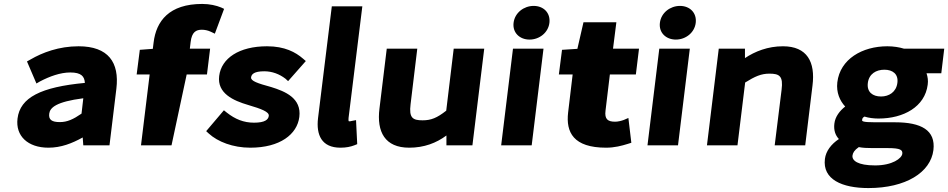

<svg xmlns="http://www.w3.org/2000/svg" viewBox="-20 -738 4815 975"><path d="M226 12C290 12 346 -10 400 -40L403 0H536L571 -288C587 -421 530 -503 379 -503C279 -503 195 -471 135 -436L117 -426L165 -314L184 -325C232 -350 286 -370 337 -370C393 -370 409 -350 411 -317C188 -296 82 -243 69 -136C58 -48 121 12 226 12ZM403 -239 394 -161C352 -132 321 -118 284 -118C243 -118 226 -130 230 -161C234 -191 264 -221 403 -239Z M1103 -700C1079 -710 1045 -718 1007 -718C839 -718 773 -631 760 -522L756 -490L690 -485L674 -360H740L696 0H851L928 -360H1031L1047 -491H944L948 -524C954 -576 976 -587 1005 -587C1019 -587 1035 -584 1050 -577L1071 -567L1118 -693Z M1040 -60C1086 -18 1163 12 1251 12C1402 12 1489 -56 1500 -144C1512 -240 1428 -274 1357 -296C1287 -315 1253 -327 1255 -345C1257 -361 1270 -376 1322 -376C1362 -376 1399 -362 1430 -338L1443 -326L1533 -428L1519 -440C1481 -473 1426 -503 1336 -503C1194 -503 1104 -442 1093 -352C1082 -264 1165 -227 1240 -205C1308 -185 1347 -170 1345 -150C1343 -131 1326 -115 1270 -115C1217 -115 1174 -133 1132 -166L1117 -178L1027 -72Z M1709 12C1738 12 1761 7 1779 0L1794 -6L1788 -128L1767 -124C1759 -122 1758 -122 1753 -122C1753 -122 1748 -119 1750 -139L1820 -706H1665L1595 -138C1585 -53 1613 12 1709 12Z M2058 12C2134 12 2196 -12 2247 -50V0H2379L2439 -491H2284L2246 -176C2199 -139 2169 -127 2126 -127C2076 -127 2056 -139 2065 -209L2099 -491H1944L1907 -187C1892 -68 1935 12 2058 12Z M2770 -622C2776 -673 2740 -708 2690 -708C2640 -708 2594 -673 2588 -622C2582 -572 2619 -537 2669 -537C2719 -537 2764 -572 2770 -622ZM2680 0 2740 -491H2585L2525 0Z M3058 12C3101 12 3138 2 3167 -7L3186 -13L3171 -139L3148 -129C3135 -124 3117 -120 3104 -120C3067 -120 3049 -132 3055 -177L3077 -360H3209L3225 -491H3093L3110 -625H2943L2912 -490L2834 -485L2818 -360H2888L2865 -167C2853 -66 2892 12 3058 12Z M3513 -622C3519 -673 3483 -708 3433 -708C3383 -708 3337 -673 3331 -622C3325 -572 3362 -537 3412 -537C3462 -537 3507 -572 3513 -622ZM3423 0 3483 -491H3328L3268 0Z M3725 0 3764 -319C3814 -350 3845 -364 3887 -364C3938 -364 3958 -352 3949 -282L3914 0H4069L4106 -304C4121 -423 4079 -503 3956 -503C3879 -503 3814 -477 3763 -443V-491H3630L3570 0Z M4341 9C4361 13 4384 14 4411 14H4488C4554 14 4564 24 4562 43C4559 66 4512 102 4424 102C4335 102 4306 77 4309 52C4311 38 4318 25 4341 9ZM4390 217C4579 217 4706 138 4720 24C4732 -77 4658 -117 4525 -117H4425C4358 -117 4357 -123 4358 -129C4359 -137 4361 -141 4370 -146C4392 -139 4418 -136 4441 -136C4569 -136 4677 -196 4691 -308C4694 -329 4691 -348 4685 -366H4760L4775 -491H4570C4547 -498 4518 -503 4486 -503C4359 -503 4246 -438 4232 -320C4226 -268 4245 -226 4272 -197C4245 -176 4221 -146 4217 -110C4213 -77 4222 -51 4240 -32C4201 -6 4174 29 4169 69C4156 173 4256 217 4390 217ZM4387 -317C4393 -363 4429 -384 4471 -384C4513 -384 4543 -362 4537 -317C4531 -270 4494 -248 4454 -248C4412 -248 4381 -270 4387 -317Z"/></svg>

Font: Falling Sky
Style: ExBdObl
Weight: 400
Designer: Paul D. Hunt
Foundry: Adobe Systems Incorporated
Version: Version 1.02